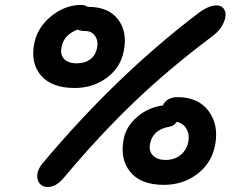

<svg xmlns="http://www.w3.org/2000/svg" viewBox="-20 -752 982 779"><path d="M283.2 -395Q189.9 -395 146.5 -445.6Q103 -496.1 119.1 -576.2Q131.8 -640.6 187.7 -686.3Q243.7 -731.9 309.1 -731.9Q325.2 -731.9 335.9 -724.1H338.9Q420.4 -724.1 459.2 -673.1Q498 -622.1 481.9 -543.9Q469.2 -478 413.3 -436.5Q357.4 -395 283.2 -395ZM173.8 6.8Q152.8 6.8 141.1 -7.3Q129.4 -21.5 131.3 -43.2Q133.3 -64.9 149.9 -85.9Q447.8 -441.9 779.8 -694.8Q824.7 -730 857.9 -730Q882.8 -730 891.6 -710Q900.4 -689.9 887.7 -660.4Q875 -630.9 844.2 -606.9Q664.1 -472.2 521.7 -335.4Q379.4 -198.7 240.2 -32.2Q208.5 6.8 173.8 6.8ZM230 -562Q223.1 -532.2 239.3 -513.7Q255.4 -495.1 291 -495.1Q325.2 -495.1 346.7 -511.7Q368.2 -528.3 374 -558.1Q379.4 -585.4 366 -605.7Q352.5 -626 327.1 -626Q307.1 -626 293.9 -631.8Q237.8 -608.9 230 -562ZM645 -2Q551.3 -2 508.5 -54.4Q465.8 -106.9 481.9 -188Q492.2 -240.2 537.6 -278.6Q583 -316.9 641.1 -324.2Q647.9 -340.8 663.8 -349.4Q679.7 -357.9 700.2 -357.9Q785.2 -357.9 827.1 -300.5Q869.1 -243.2 852.1 -160.2Q837.9 -89.8 780.3 -45.9Q722.7 -2 645 -2ZM588.9 -168.9Q583 -139.2 600.6 -121.1Q618.2 -103 651.9 -103Q687.5 -103 712.4 -123Q737.3 -143.1 744.1 -176.8Q749.5 -206.5 736.6 -229.2Q723.6 -252 696.8 -257.8Q686 -240.2 667 -237.8Q600.1 -226.1 588.9 -168.9Z"/></svg>

Font: Shantell Sans Bouncy
Style: Italic
Weight: 500
Italic angle: -11.31°
Designer: Stephen Nixon, Anya Danilova, Shantell Martin
Foundry: Arrow Type
Version: Version 1.006;[9816181b4]